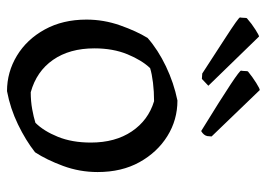

<svg xmlns="http://www.w3.org/2000/svg" viewBox="-124 -606 743 534"><g transform="rotate(90 247.0 -339.5)"><path d="M234 12Q181 12 135.5 -15.5Q90 -43 62.5 -93Q35 -143 35 -209Q35 -257 51 -302.5Q67 -348 86 -379Q119 -408 165 -430Q211 -452 260 -462Q314 -462 359 -434Q404 -406 431.5 -356.5Q459 -307 459 -240Q459 -190 442 -144Q425 -98 404 -66Q371 -40 326.5 -18.5Q282 3 234 12ZM237 -54Q262 -54 284 -58Q306 -62 322 -67Q345 -90 361 -129.5Q377 -169 377 -221Q377 -289 346 -335Q315 -381 262 -397Q235 -397 210.5 -394Q186 -391 170 -386Q148 -363 131.5 -323Q115 -283 115 -231Q115 -162 147 -116Q179 -70 237 -54ZM345 -528Q254 -584 215 -610Q176 -636 177 -639Q178 -644 178 -649Q178 -654 179 -658Q195 -671 211 -681Q227 -691 231 -691L360 -557L359 -545Q357 -535 345 -528ZM200 -530 185 -531Q125 -570 91 -592Q57 -614 43 -624Q29 -634 29 -636Q30 -641 30 -646Q30 -651 31 -655Q47 -669 63 -679Q79 -689 82 -689L219 -548Z"/></g></svg>

Font: Labrada
Style: Regular
Weight: 400
Designer: Mercedes Jáuregui
Foundry: Omnibus-Type Team
Version: Version 1.000; ttfautohint (v1.8.4.7-5d5b)